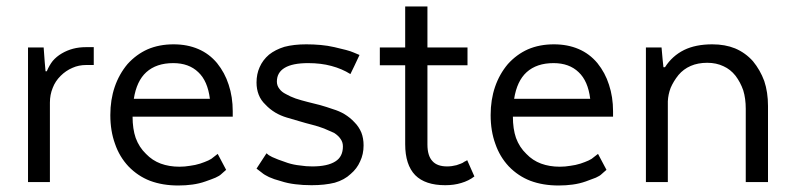

<svg xmlns="http://www.w3.org/2000/svg" viewBox="-20 -568 2478 599"><path d="M272.5 -420.9Q265.6 -420.9 248 -420.9Q226.6 -420.9 208 -416Q189.5 -411.1 172.9 -401.4Q156.2 -391.6 144.5 -377.9Q133.8 -364.3 126 -345.7Q125 -345.7 122.1 -345.7Q120.1 -364.3 116.2 -419.9Q103.5 -419.9 67.4 -419.9Q67.4 -407.2 67.4 -367.2Q67.4 -275.4 67.4 0Q84 0 135.7 0Q135.7 -61.5 135.7 -248Q135.7 -272.5 144.5 -293.9Q152.3 -314.5 168.9 -331.1Q185.5 -347.7 206.1 -356.4Q225.6 -365.2 249 -365.2Q256.8 -365.2 272.5 -365.2Q272.5 -378.9 272.5 -420.9Z M659.2 -87.9Q656.2 -85.9 646.5 -78.1Q640.6 -72.3 629.9 -67.4Q619.1 -62.5 604.5 -57.6Q588.9 -52.7 573.2 -50.8Q556.6 -47.9 540 -47.9Q507.8 -47.9 481.4 -57.6Q455.1 -67.4 435.5 -87.9Q414.1 -108.4 403.3 -137.7Q393.6 -166 393.6 -204.1Q497.1 -204.1 706.1 -204.1Q706.1 -208 706.1 -220.7Q706.1 -265.6 693.4 -303.7Q681.6 -340.8 657.2 -371.1Q632.8 -400.4 598.6 -415Q564.5 -429.7 521.5 -429.7Q476.6 -429.7 440.4 -414.1Q405.3 -398.4 377.9 -368.2Q351.6 -336.9 337.9 -296.9Q324.2 -256.8 324.2 -209Q324.2 -159.2 338.9 -119.1Q352.5 -79.1 380.9 -48.8Q410.2 -18.6 448.2 -3.9Q487.3 10.7 536.1 10.7Q559.6 10.7 580.1 7.8Q601.6 4.9 621.1 -2Q640.6 -8.8 652.3 -13.7Q665 -19.5 669.9 -24.4Q674.8 -28.3 678.7 -32.2Q682.6 -35.2 685.5 -38.1Q676.8 -54.7 659.2 -87.9ZM520.5 -371.1Q569.3 -371.1 598.6 -342.8Q627.9 -315.4 634.8 -259.8Q555.7 -259.8 397.5 -259.8Q406.2 -315.4 436.5 -342.8Q467.8 -371.1 520.5 -371.1Z M780.3 -42Q784.2 -39.1 796.9 -29.3Q804.7 -22.5 819.3 -15.6Q834 -8.8 856.4 -2.9Q877 3.9 901.4 6.8Q924.8 9.8 952.1 9.8Q993.2 9.8 1024.4 2Q1054.7 -6.8 1074.2 -25.4Q1093.8 -42 1103.5 -64.5Q1114.3 -86.9 1114.3 -114.3Q1114.3 -136.7 1107.4 -154.3Q1099.6 -172.9 1085.9 -186.5Q1072.3 -201.2 1054.7 -211.9Q1038.1 -221.7 1018.6 -227.5Q999 -234.4 978.5 -240.2Q959 -245.1 939.5 -250Q919.9 -254.9 902.3 -260.7Q885.7 -266.6 872.1 -274.4Q858.4 -281.2 851.6 -291Q843.8 -300.8 843.8 -313.5Q843.8 -341.8 868.2 -356.4Q892.6 -371.1 941.4 -371.1Q981.4 -371.1 1013.7 -362.3Q1046.9 -353.5 1073.2 -336.9Q1083 -356.4 1101.6 -396.5Q1096.7 -398.4 1083 -404.3Q1074.2 -408.2 1059.6 -412.1Q1043.9 -416 1023.4 -420.9Q1002 -425.8 980.5 -427.7Q958 -429.7 935.5 -429.7Q896.5 -429.7 867.2 -421.9Q838.9 -413.1 819.3 -397.5Q799.8 -380.9 790 -358.4Q780.3 -336.9 780.3 -310.5Q780.3 -290 787.1 -272.5Q793.9 -254.9 808.6 -241.2Q821.3 -227.5 838.9 -216.8Q855.5 -207 875 -201.2Q894.5 -195.3 915 -189.5Q934.6 -183.6 954.1 -178.7Q973.6 -173.8 991.2 -167Q1007.8 -160.2 1022.5 -153.3Q1036.1 -144.5 1043 -133.8Q1049.8 -124 1049.8 -111.3Q1049.8 -79.1 1026.4 -64.5Q1002 -48.8 954.1 -48.8Q934.6 -48.8 916 -51.8Q896.5 -53.7 877.9 -59.6Q859.4 -66.4 847.7 -70.3Q835 -75.2 829.1 -78.1Q823.2 -81.1 818.4 -84Q814.5 -86.9 811.5 -89.8Q800.8 -74.2 780.3 -42Z M1165 -419.9Q1165 -406.2 1165 -364.3Q1185.5 -364.3 1244.1 -364.3Q1244.1 -302.7 1244.1 -118.2Q1244.1 -53.7 1275.4 -21.5Q1306.6 9.8 1369.1 9.8Q1396.5 9.8 1418.9 2.9Q1442.4 -3.9 1460 -17.6Q1453.1 -34.2 1437.5 -68.4Q1435.5 -66.4 1428.7 -63.5Q1423.8 -59.6 1418 -57.6Q1412.1 -55.7 1404.3 -52.7Q1396.5 -50.8 1389.6 -49.8Q1381.8 -48.8 1375 -48.8Q1343.8 -48.8 1329.1 -65.4Q1313.5 -82 1313.5 -117.2Q1313.5 -199.2 1313.5 -364.3Q1344.7 -364.3 1438.5 -364.3Q1438.5 -377.9 1438.5 -419.9Q1407.2 -419.9 1313.5 -419.9Q1313.5 -452.1 1313.5 -547.9Q1295.9 -547.9 1244.1 -547.9Q1244.1 -515.6 1244.1 -419.9Q1224.6 -419.9 1165 -419.9Z M1845.7 -87.9Q1842.8 -85.9 1833 -78.1Q1827.1 -72.3 1816.4 -67.4Q1805.7 -62.5 1791 -57.6Q1775.4 -52.7 1759.8 -50.8Q1743.2 -47.9 1726.6 -47.9Q1694.3 -47.9 1668 -57.6Q1641.6 -67.4 1622.1 -87.9Q1600.6 -108.4 1589.8 -137.7Q1580.1 -166 1580.1 -204.1Q1683.6 -204.1 1892.6 -204.1Q1892.6 -208 1892.6 -220.7Q1892.6 -265.6 1879.9 -303.7Q1868.2 -340.8 1843.8 -371.1Q1819.3 -400.4 1785.2 -415Q1751 -429.7 1708 -429.7Q1663.1 -429.7 1627 -414.1Q1591.8 -398.4 1564.5 -368.2Q1538.1 -336.9 1524.4 -296.9Q1510.7 -256.8 1510.7 -209Q1510.7 -159.2 1525.4 -119.1Q1539.1 -79.1 1567.4 -48.8Q1596.7 -18.6 1634.8 -3.9Q1673.8 10.7 1722.7 10.7Q1746.1 10.7 1766.6 7.8Q1788.1 4.9 1807.6 -2Q1827.1 -8.8 1838.9 -13.7Q1851.6 -19.5 1856.4 -24.4Q1861.3 -28.3 1865.2 -32.2Q1869.1 -35.2 1872.1 -38.1Q1863.3 -54.7 1845.7 -87.9ZM1707 -371.1Q1755.9 -371.1 1785.2 -342.8Q1814.5 -315.4 1821.3 -259.8Q1742.2 -259.8 1584 -259.8Q1592.8 -315.4 1623 -342.8Q1654.3 -371.1 1707 -371.1Z M1995.1 0Q2011.7 0 2063.5 0Q2063.5 -63.5 2063.5 -252Q2064.5 -273.4 2072.3 -293.9Q2081.1 -314.5 2096.7 -334Q2112.3 -352.5 2134.8 -362.3Q2157.2 -372.1 2186.5 -372.1Q2214.8 -372.1 2237.3 -361.3Q2258.8 -351.6 2274.4 -332Q2290 -311.5 2298.8 -286.1Q2306.6 -260.7 2306.6 -228.5Q2306.6 -152.3 2306.6 0Q2324.2 0 2376 0Q2376 -59.6 2376 -237.3Q2376 -280.3 2364.3 -315.4Q2351.6 -349.6 2329.1 -377Q2305.7 -403.3 2273.4 -417Q2242.2 -429.7 2202.1 -429.7Q2150.4 -429.7 2114.3 -412.1Q2077.1 -393.6 2054.7 -358.4Q2052.7 -358.4 2049.8 -358.4Q2047.9 -373 2043.9 -419.9Q2031.2 -419.9 1995.1 -419.9Q1995.1 -407.2 1995.1 -367.2Q1995.1 -275.4 1995.1 0Z"/></svg>

Font: TextaAlt
Style: Regular
Weight: 400
Designer: Daniel Hernandez & Miguel Hernandez
Version: Version 1.005;com.myfonts.easy.latinotype.texta.alt-regular.